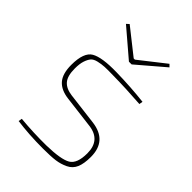

<svg xmlns="http://www.w3.org/2000/svg" viewBox="-206 -799 911 911"><g transform="rotate(45 249.5 -343.5)"><path d="M400 -686 263 -569H245L108 -686L121 -698L250 -596H258L388 -698ZM328 -221 166 -241Q114 -247 88 -276Q62 -305 62 -365Q62 -449 101 -471.5Q140 -494 239 -492Q338 -490 425 -480L422 -462Q326 -469 239 -470Q201 -471 181 -470Q161 -469 139.5 -464Q118 -459 108.5 -447.5Q99 -436 92.5 -416Q86 -396 86 -365Q86 -314 106 -291.5Q126 -269 166 -264L328 -244Q437 -230 437 -122Q437 -77 425.5 -50Q414 -23 387 -10Q360 3 330 7Q300 11 248 11Q154 11 74 0L77 -18Q164 -10 249 -11Q345 -13 379 -33Q413 -53 413 -122Q413 -210 328 -221Z"/></g></svg>

Font: Exo 2.0 Thin
Style: Regular
Weight: 250
Designer: Natanael Gama
Version: Version 1.001;PS 001.001;hotconv 1.0.70;makeotf.lib2.5.58329